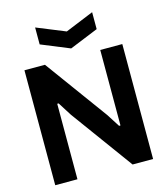

<svg xmlns="http://www.w3.org/2000/svg" viewBox="-138 -1087 1043 1194"><g transform="rotate(-15 383.0 -490.0)"><path d="M201 -980 385 -905 568 -980V-871L384 -796L201 -871ZM68 -740H200L494 -337L547 -254H556V-740H698V0H566L275 -399L220 -486H211V0H68Z"/></g></svg>

Font: Encode Sans Narrow
Style: Bold
Weight: 700
Designer: Pablo Impallari, Andres Torresi
Foundry: Pablo Impallari, Andres Torresi
Version: Version 1.000; ttfautohint (v1.00) -l 8 -r 50 -G 200 -x 14 -